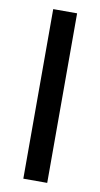

<svg xmlns="http://www.w3.org/2000/svg" viewBox="-79 -698 384 736"><g transform="rotate(10 113.5 -330.0)"><path d="M67 0V-660H160V0Z"/></g></svg>

Font: Bricolage Grotesque 60pt
Style: Regular
Weight: 400
Version: Version 1.001;gftools[0.9.33.dev8+g029e19f]